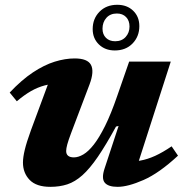

<svg xmlns="http://www.w3.org/2000/svg" viewBox="-20 -748 750 782"><path d="M406 -62 463 -235 452.5 -232.5Q411.5 -157.5 378.5 -109.2Q345.5 -61 315.5 -34.2Q285.5 -7.5 254.2 2.8Q223 13 185 13Q128 13 100.8 -15.2Q73.5 -43.5 73.5 -86Q73.5 -107 80.8 -137.5Q88 -168 106 -217.5L194 -455L225.5 -407.5Q191.5 -408 162.5 -400.2Q133.5 -392.5 106 -376.8Q78.5 -361 48.5 -335.5L19.5 -371Q68 -422.5 114 -453Q160 -483.5 202.8 -496.8Q245.5 -510 284 -510Q336.5 -510 350.5 -483.8Q364.5 -457.5 345 -405L270 -207Q258.5 -176.5 254 -159.8Q249.5 -143 249.5 -133Q249.5 -120 257.5 -113.5Q265.5 -107 281 -107Q299 -107 319.5 -119Q340 -131 362 -159Q384 -187 408 -235.2Q432 -283.5 457 -356L506 -497H675.5L527 -35.5L488.5 -89.5Q521 -88.5 550.8 -93.8Q580.5 -99 611.8 -113.2Q643 -127.5 679 -152L705 -114Q628.5 -43 564.8 -15Q501 13 459 13Q420.5 13 406.5 -4.2Q392.5 -21.5 406 -62ZM457.5 -728.5Q497.5 -728.5 522.5 -704.2Q547.5 -680 547.5 -641.5Q547.5 -599.5 520 -571Q492.5 -542.5 447.5 -542.5Q408 -542.5 382.8 -567Q357.5 -591.5 357.5 -629.5Q357.5 -672 385.2 -700.2Q413 -728.5 457.5 -728.5ZM449 -580Q476 -580 491.8 -597.5Q507.5 -615 507.5 -640Q507.5 -664 493.5 -678.5Q479.5 -693 456 -693Q429 -693 413.2 -675.2Q397.5 -657.5 397.5 -631Q397.5 -608 411.5 -594Q425.5 -580 449 -580Z"/></svg>

Font: Newsreader 9pt
Style: Bold Italic
Weight: 700
Italic angle: -17°
Designer: Hugues Gentile
Foundry: Production Type
Version: Version 1.003